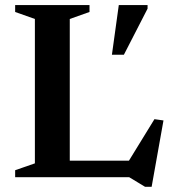

<svg xmlns="http://www.w3.org/2000/svg" viewBox="-20 -696 679 754"><path d="M575.5 37.5H549.5L487.5 0H181L181.5 -65H525.5L471 -40L586.5 -228L622 -223ZM254 -621.5V0H39.5V-27.5L117 -54.5V-621.5L39.5 -649V-676H331.5V-649ZM419.5 -481 446.5 -676H559.5V-662L466.5 -481Z"/></svg>

Font: Newsreader 16pt 16pt SemiBold
Style: Regular
Weight: 600
Version: Version 1.003